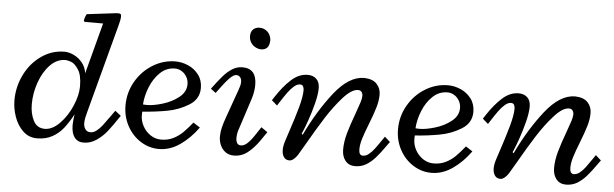

<svg xmlns="http://www.w3.org/2000/svg" viewBox="-45 -801 3078 962"><g transform="rotate(5 1494.0 -319.5)"><path d="M393.1 -86.4Q393.1 -101.1 395.8 -114Q398.4 -127 403.3 -144.5L522.9 -594.2Q530.3 -622.6 530.3 -633.8Q530.3 -644.5 527.3 -647.5Q524.4 -650.4 513.7 -650.4Q507.8 -650.4 504.4 -649.9L359.4 -632.3Q356.4 -631.8 351.6 -618.7Q346.7 -605.5 346.7 -598.6Q346.7 -595.7 349.1 -594.2Q351.6 -592.8 359.4 -592.8H443.8L440.9 -582Q430.7 -543.5 408.4 -458.7Q386.2 -374 376 -336.4Q371.6 -367.7 353.3 -389.9Q335 -412.1 310.5 -423.6Q286.1 -435.1 264.2 -435.1Q200.2 -435.1 147.5 -397.9Q94.7 -360.8 64.7 -300Q34.7 -239.3 34.7 -171.4Q34.7 -130.4 49.1 -88.6Q63.5 -46.9 92.8 -18.8Q122.1 9.3 163.6 9.3Q207.5 9.3 240.2 -8.8Q272.9 -26.9 295.9 -56.2Q318.8 -85.4 341.3 -127Q340.3 -118.2 339.4 -113.8Q338.9 -110.4 337.4 -97.4Q335.9 -84.5 335.9 -73.2Q335.9 -32.7 351.8 -11.2Q367.7 10.3 397.9 10.3Q432.1 10.3 462.2 -10Q492.2 -30.3 514.6 -58.6Q537.1 -86.9 565.9 -130.4Q566.9 -131.3 572.3 -139.6L543 -162.6Q532.2 -147 526.9 -140.1Q501.5 -104 487.1 -85.4Q472.7 -66.9 458 -55.7Q443.4 -44.4 428.2 -44.4Q410.6 -44.4 401.9 -57.1Q393.1 -69.8 393.1 -86.4ZM198.2 -41.5Q158.7 -41.5 140.9 -76.9Q123 -112.3 123 -158.7Q123 -214.8 142.3 -269.5Q161.6 -324.2 195.6 -359.1Q229.5 -394 272 -394Q282.7 -394 301 -387.5Q319.3 -380.9 337.6 -353Q356 -325.2 356 -268.6Q356 -224.1 332.8 -170.2Q309.6 -116.2 272.9 -78.9Q236.3 -41.5 198.2 -41.5Z M591.3 -193.8Q591.3 -138.7 616.2 -92Q641.1 -45.4 683.8 -18.1Q726.6 9.3 776.4 9.3Q832 9.3 882.3 -25.6Q932.6 -60.5 972.2 -115.7L938 -137.7Q913.1 -106.9 892.6 -86.4Q872.1 -65.9 844.7 -52.2Q817.4 -38.6 783.7 -38.6Q754.4 -38.6 730 -54.9Q705.6 -71.3 691.4 -97.4Q677.2 -123.5 677.2 -151.4L677.7 -169.9Q741.7 -174.3 801.8 -185.3Q861.8 -196.3 910.9 -227.1Q960 -257.8 960 -313Q960 -352.1 939.2 -379.6Q918.5 -407.2 886.7 -421.1Q855 -435.1 822.3 -435.1Q761.7 -435.1 708.5 -402.6Q655.3 -370.1 623.3 -314.7Q591.3 -259.3 591.3 -193.8ZM891.6 -326.2Q891.6 -287.6 857.2 -260.3Q822.8 -232.9 776.6 -219Q730.5 -205.1 697.3 -205.1Q692.9 -205.1 678.2 -206.1Q680.7 -248.5 698.5 -293.5Q716.3 -338.4 748 -368.9Q779.8 -399.4 822.8 -399.4Q840.3 -399.4 856.2 -389.9Q872.1 -380.4 881.8 -363.5Q891.6 -346.7 891.6 -326.2Z M1285.6 -584.5Q1282.7 -610.8 1265.9 -625.5Q1249 -640.1 1227.1 -640.1Q1207.5 -640.1 1195.1 -628.4Q1182.6 -616.7 1182.6 -594.2Q1182.6 -575.7 1191.9 -561.5Q1201.2 -547.4 1215.6 -540Q1230 -532.7 1244.1 -532.7Q1263.2 -532.7 1274.4 -544.9Q1285.6 -557.1 1285.6 -584.5ZM1251.5 -102.1Q1232.4 -73.2 1216.3 -58.8Q1200.2 -44.4 1185.5 -44.4Q1170.4 -44.4 1164.8 -54.9Q1159.2 -65.4 1159.2 -79.6Q1159.2 -91.8 1161.6 -104.2Q1164.1 -116.7 1167 -124L1218.3 -281.7Q1230 -318.4 1230 -353Q1230 -435.1 1158.7 -435.1Q1131.3 -435.1 1107.4 -419.9Q1083.5 -404.8 1062.5 -380.6Q1041.5 -356.4 1010.3 -314.5L1035.6 -295.4Q1077.1 -352.5 1097.4 -373Q1117.7 -393.6 1130.9 -393.6Q1144 -393.6 1151.1 -384.5Q1158.2 -375.5 1158.2 -360.4Q1158.2 -349.1 1153.8 -336.2Q1149.4 -323.2 1148.4 -319.3L1099.1 -180.7Q1087.9 -149.9 1082 -126Q1076.2 -102.1 1076.2 -79.6Q1076.2 -55.7 1085.7 -35.2Q1095.2 -14.6 1112.5 -2.7Q1129.9 9.3 1153.3 9.3Q1192.4 9.3 1223.1 -14.9Q1253.9 -39.1 1281.2 -78.6L1311 -122.1L1279.3 -144Z M1548.3 -363.8Q1548.3 -394 1531.7 -409.9Q1515.1 -425.8 1488.3 -425.8Q1443.8 -425.8 1405.5 -390.9Q1367.2 -356 1333 -303.7L1319.8 -283.7L1347.7 -259.3L1357.9 -275.4Q1379.9 -309.6 1394 -328.9Q1408.2 -348.1 1423.6 -361.3Q1439 -374.5 1453.6 -374.5Q1465.3 -374.5 1469.5 -366Q1473.6 -357.4 1473.6 -347.2Q1473.6 -314.5 1458 -258.3Q1442.4 -202.1 1415 -120.6L1404.8 -89.4Q1395.5 -61.5 1395.5 -41Q1395.5 -18.1 1405.3 -4.4Q1415 9.3 1433.1 9.3Q1443.8 9.3 1454.8 0Q1465.8 -9.3 1473.6 -21.5Q1479.5 -30.8 1507.3 -78.6Q1552.7 -158.2 1590.8 -218Q1628.9 -277.8 1671.1 -325Q1713.4 -372.1 1745.6 -372.1Q1757.8 -372.1 1763.7 -363.8Q1769.5 -355.5 1769.5 -345.2Q1769.5 -332 1763.4 -312.5Q1757.3 -293 1743.2 -253.9Q1721.7 -196.3 1709.2 -152.1Q1696.8 -107.9 1696.8 -68.8Q1696.8 -34.2 1714.4 -12.5Q1731.9 9.3 1763.2 9.3Q1793 9.3 1817.4 -4.6Q1841.8 -18.6 1864 -43.5Q1886.2 -68.4 1916.5 -111.8L1927.2 -126.5Q1918 -135.7 1899.9 -150.9L1892.6 -140.1Q1867.7 -103.5 1854.7 -86.4Q1841.8 -69.3 1827.4 -57.9Q1813 -46.4 1797.9 -46.4Q1777.8 -46.4 1777.8 -76.7Q1777.8 -101.1 1786.9 -130.6Q1795.9 -160.2 1814 -206.1Q1834.5 -258.3 1844.7 -293Q1855 -327.6 1855 -358.4Q1855 -389.6 1834.7 -411.6Q1814.5 -433.6 1771.5 -435.1Q1694.8 -435.1 1621.1 -341.6Q1547.4 -248 1488.8 -125L1482.9 -128.9Q1494.6 -154.3 1510 -198.2Q1525.4 -242.2 1536.9 -287.8Q1548.3 -333.5 1548.3 -363.8Z M1961.9 -193.8Q1961.9 -138.7 1986.8 -92Q2011.7 -45.4 2054.4 -18.1Q2097.2 9.3 2147 9.3Q2202.6 9.3 2252.9 -25.6Q2303.2 -60.5 2342.8 -115.7L2308.6 -137.7Q2283.7 -106.9 2263.2 -86.4Q2242.7 -65.9 2215.3 -52.2Q2188 -38.6 2154.3 -38.6Q2125 -38.6 2100.6 -54.9Q2076.2 -71.3 2062 -97.4Q2047.9 -123.5 2047.9 -151.4L2048.3 -169.9Q2112.3 -174.3 2172.4 -185.3Q2232.4 -196.3 2281.5 -227.1Q2330.6 -257.8 2330.6 -313Q2330.6 -352.1 2309.8 -379.6Q2289.1 -407.2 2257.3 -421.1Q2225.6 -435.1 2192.9 -435.1Q2132.3 -435.1 2079.1 -402.6Q2025.9 -370.1 1993.9 -314.7Q1961.9 -259.3 1961.9 -193.8ZM2262.2 -326.2Q2262.2 -287.6 2227.8 -260.3Q2193.4 -232.9 2147.2 -219Q2101.1 -205.1 2067.9 -205.1Q2063.5 -205.1 2048.8 -206.1Q2051.3 -248.5 2069.1 -293.5Q2086.9 -338.4 2118.7 -368.9Q2150.4 -399.4 2193.4 -399.4Q2210.9 -399.4 2226.8 -389.9Q2242.7 -380.4 2252.4 -363.5Q2262.2 -346.7 2262.2 -326.2Z M2609.4 -363.8Q2609.4 -394 2592.8 -409.9Q2576.2 -425.8 2549.3 -425.8Q2504.9 -425.8 2466.6 -390.9Q2428.2 -356 2394 -303.7L2380.9 -283.7L2408.7 -259.3L2418.9 -275.4Q2440.9 -309.6 2455.1 -328.9Q2469.2 -348.1 2484.6 -361.3Q2500 -374.5 2514.6 -374.5Q2526.4 -374.5 2530.5 -366Q2534.7 -357.4 2534.7 -347.2Q2534.7 -314.5 2519 -258.3Q2503.4 -202.1 2476.1 -120.6L2465.8 -89.4Q2456.5 -61.5 2456.5 -41Q2456.5 -18.1 2466.3 -4.4Q2476.1 9.3 2494.1 9.3Q2504.9 9.3 2515.9 0Q2526.9 -9.3 2534.7 -21.5Q2540.5 -30.8 2568.4 -78.6Q2613.8 -158.2 2651.9 -218Q2689.9 -277.8 2732.2 -325Q2774.4 -372.1 2806.6 -372.1Q2818.8 -372.1 2824.7 -363.8Q2830.6 -355.5 2830.6 -345.2Q2830.6 -332 2824.5 -312.5Q2818.4 -293 2804.2 -253.9Q2782.7 -196.3 2770.3 -152.1Q2757.8 -107.9 2757.8 -68.8Q2757.8 -34.2 2775.4 -12.5Q2793 9.3 2824.2 9.3Q2854 9.3 2878.4 -4.6Q2902.8 -18.6 2925 -43.5Q2947.3 -68.4 2977.5 -111.8L2988.3 -126.5Q2979 -135.7 2960.9 -150.9L2953.6 -140.1Q2928.7 -103.5 2915.8 -86.4Q2902.8 -69.3 2888.4 -57.9Q2874 -46.4 2858.9 -46.4Q2838.9 -46.4 2838.9 -76.7Q2838.9 -101.1 2847.9 -130.6Q2856.9 -160.2 2875 -206.1Q2895.5 -258.3 2905.8 -293Q2916 -327.6 2916 -358.4Q2916 -389.6 2895.8 -411.6Q2875.5 -433.6 2832.5 -435.1Q2755.9 -435.1 2682.1 -341.6Q2608.4 -248 2549.8 -125L2543.9 -128.9Q2555.7 -154.3 2571 -198.2Q2586.4 -242.2 2597.9 -287.8Q2609.4 -333.5 2609.4 -363.8Z"/></g></svg>

Font: Radley
Style: Italic
Weight: 400
Italic angle: -12°
Designer: Vernon Adams
Foundry: Vernon Adams
Version: Version 1.003; ttfautohint (v1.6)